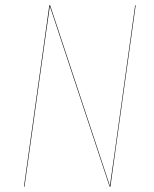

<svg xmlns="http://www.w3.org/2000/svg" viewBox="-20 -700 576 720"><path d="M488.8 -680.2 394 0H391.1L167 -676.8Q154.3 -587.9 151.9 -571.8L71.8 0H69.8L165 -680.2H168L392.1 -2.9L411.1 -136.2L486.8 -680.2Z"/></svg>

Font: Fira Sans Compressed Two
Style: Italic
Weight: 100
Width: 3
Italic angle: -8°
Designer: Carrois Corporate & Edenspiekermann AG
Foundry: Carrois Corporate GbR & Edenspiekermann AG
Version: Version 4.203;PS 004.203;hotconv 1.0.88;makeotf.lib2.5.64775